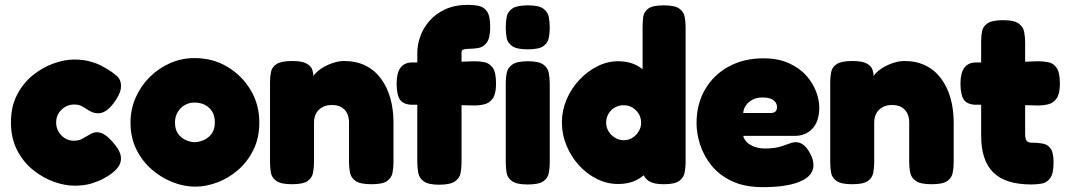

<svg xmlns="http://www.w3.org/2000/svg" viewBox="-20 -750 4391 790"><path d="M287 14Q246 14 200.5 -2.5Q155 -19 115 -51.5Q75 -84 50 -133Q25 -182 25 -247Q25 -311 50 -359.5Q75 -408 114.5 -440Q154 -472 199.5 -488.5Q245 -505 285 -505Q323 -505 351 -497Q379 -489 397 -479.5Q415 -470 423 -465Q443 -453 460.5 -437.5Q478 -422 478 -396Q478 -383 473 -369.5Q468 -356 457 -339Q421 -284 385 -284Q369 -284 357 -289.5Q345 -295 335 -302Q325 -309 313.5 -314.5Q302 -320 285 -320Q265 -320 248 -310Q231 -300 221 -283.5Q211 -267 211 -246Q211 -225 221 -208Q231 -191 247.5 -181Q264 -171 283 -171Q297 -171 306.5 -174Q316 -177 321 -180.5Q326 -184 327 -184Q341 -192 353.5 -199Q366 -206 379 -206Q396 -206 414 -193.5Q432 -181 454 -153Q475 -127 477.5 -104.5Q480 -82 466 -62.5Q452 -43 423 -25Q420 -23 402.5 -13.5Q385 -4 356 5Q327 14 287 14Z M783 18Q737 18 690 -0.5Q643 -19 603.5 -53.5Q564 -88 540.5 -136.5Q517 -185 517 -245Q517 -300 538 -348Q559 -396 595.5 -432.5Q632 -469 679.5 -490Q727 -511 781 -511Q855 -511 915 -475.5Q975 -440 1011 -380Q1047 -320 1047 -246Q1047 -183 1023 -134Q999 -85 960 -51Q921 -17 874.5 0.5Q828 18 783 18ZM781 -165Q796 -165 815.5 -172.5Q835 -180 849.5 -198Q864 -216 864 -247Q864 -272 853.5 -290Q843 -308 824 -318Q805 -328 780 -328Q758 -328 740 -317.5Q722 -307 711 -288.5Q700 -270 700 -246Q700 -216 714 -198Q728 -180 747 -172.5Q766 -165 781 -165Z M1181 8Q1136 8 1117 -5.5Q1098 -19 1094.5 -40Q1091 -61 1091 -83V-412Q1091 -434 1095 -454Q1099 -474 1118 -486.5Q1137 -499 1182 -499Q1223 -499 1241.5 -488.5Q1260 -478 1265 -463Q1270 -448 1269.5 -435.5Q1269 -423 1271 -420L1263 -414Q1262 -429 1274.5 -444Q1287 -459 1307.5 -471.5Q1328 -484 1351.5 -491.5Q1375 -499 1396 -499Q1446 -499 1484 -480Q1522 -461 1547.5 -426.5Q1573 -392 1586 -346Q1599 -300 1599 -246V-82Q1599 -60 1595 -39Q1591 -18 1572.5 -5Q1554 8 1508 8Q1462 8 1443 -5.5Q1424 -19 1420 -40Q1416 -61 1416 -83V-246Q1416 -269 1407.5 -285Q1399 -301 1383.5 -309.5Q1368 -318 1345 -318Q1323 -318 1306.5 -309Q1290 -300 1281 -284Q1272 -268 1272 -246V-82Q1272 -60 1268 -39Q1264 -18 1245.5 -5Q1227 8 1181 8Z M1787 10Q1743 10 1724 -3.5Q1705 -17 1701 -38.5Q1697 -60 1697 -82V-533Q1697 -565 1709 -599.5Q1721 -634 1746.5 -663.5Q1772 -693 1811.5 -711.5Q1851 -730 1906 -730Q1928 -730 1949 -726Q1970 -722 1983.5 -703.5Q1997 -685 1997 -639Q1997 -594 1983 -575Q1969 -556 1948 -552.5Q1927 -549 1905 -549Q1898 -549 1893 -548Q1888 -547 1885 -545.5Q1882 -544 1880.5 -541Q1879 -538 1879 -535V-80Q1879 -58 1875 -37.5Q1871 -17 1851.5 -3.5Q1832 10 1787 10ZM1676 -493H1793L1931 -498Q1953 -498 1973.5 -494Q1994 -490 2007.5 -471Q2021 -452 2021 -406Q2021 -364 2007.5 -345Q1994 -326 1973.5 -321Q1953 -316 1930 -316L1803 -319H1672Q1638 -321 1625 -341Q1612 -361 1612 -407Q1612 -450 1628 -471.5Q1644 -493 1676 -493Z M2151 9Q2106 9 2087 -4.5Q2068 -18 2064.5 -39Q2061 -60 2061 -82V-408Q2061 -430 2065 -450.5Q2069 -471 2088 -484.5Q2107 -498 2152 -498Q2197 -498 2215.5 -484.5Q2234 -471 2238 -450Q2242 -429 2242 -406V-81Q2242 -59 2238 -38Q2234 -17 2215.5 -4Q2197 9 2151 9ZM2151 -547Q2106 -547 2087 -560.5Q2068 -574 2064.5 -595Q2061 -616 2061 -638Q2061 -661 2065 -681.5Q2069 -702 2088 -715Q2107 -728 2152 -728Q2197 -728 2215.5 -714.5Q2234 -701 2238 -680Q2242 -659 2242 -637Q2242 -615 2238 -594Q2234 -573 2215.5 -560Q2197 -547 2151 -547Z M2523 7Q2478 7 2436.5 -13.5Q2395 -34 2362.5 -69.5Q2330 -105 2311 -151Q2292 -197 2292 -247Q2292 -295 2311 -340Q2330 -385 2363 -420.5Q2396 -456 2437.5 -477Q2479 -498 2523 -498Q2571 -498 2606 -477.5Q2641 -457 2664 -422Q2687 -387 2698.5 -342Q2710 -297 2711 -249Q2712 -200 2701 -154.5Q2690 -109 2667 -72.5Q2644 -36 2608.5 -14.5Q2573 7 2523 7ZM2547 -173Q2566 -173 2582 -183Q2598 -193 2608 -209.5Q2618 -226 2618 -245Q2618 -265 2608.5 -281Q2599 -297 2583 -307Q2567 -317 2546 -317Q2526 -317 2509.5 -307.5Q2493 -298 2483.5 -281.5Q2474 -265 2474 -245Q2474 -226 2484 -209.5Q2494 -193 2511 -183Q2528 -173 2547 -173ZM2711 8Q2671 8 2651 -4Q2631 -16 2624 -42V-637Q2624 -659 2626.5 -680Q2629 -701 2647 -714.5Q2665 -728 2710 -728Q2756 -728 2774.5 -715Q2793 -702 2797 -681.5Q2801 -661 2801 -638V-83Q2801 -61 2797 -40Q2793 -19 2774.5 -5.5Q2756 8 2711 8Z M3119 20Q3044 20 2992 -4.5Q2940 -29 2908 -68.5Q2876 -108 2861 -154Q2846 -200 2846 -243Q2846 -322 2881 -382Q2916 -442 2978 -476Q3040 -510 3120 -510Q3182 -510 3226 -490Q3270 -470 3297.5 -439Q3325 -408 3338 -373Q3351 -338 3351 -308Q3351 -251 3323 -221Q3295 -191 3251 -191H3038Q3042 -175 3054.5 -163.5Q3067 -152 3086 -145.5Q3105 -139 3127 -139Q3149 -139 3166 -141.5Q3183 -144 3195.5 -148Q3208 -152 3218.5 -156Q3229 -160 3237.5 -162.5Q3246 -165 3254 -165Q3272 -165 3287 -153Q3302 -141 3314 -117Q3321 -104 3324 -92.5Q3327 -81 3327 -71Q3327 -41 3302.5 -21Q3278 -1 3232 9.5Q3186 20 3119 20ZM3038 -285H3150Q3164 -285 3170.5 -291Q3177 -297 3177 -309Q3177 -322 3169.5 -331Q3162 -340 3149 -344.5Q3136 -349 3118 -349Q3094 -349 3076 -339.5Q3058 -330 3048.5 -315.5Q3039 -301 3038 -285Z M3486 8Q3441 8 3422 -5.5Q3403 -19 3399.5 -40Q3396 -61 3396 -83V-412Q3396 -434 3400 -454Q3404 -474 3423 -486.5Q3442 -499 3487 -499Q3528 -499 3546.5 -488.5Q3565 -478 3570 -463Q3575 -448 3574.5 -435.5Q3574 -423 3576 -420L3568 -414Q3567 -429 3579.5 -444Q3592 -459 3612.5 -471.5Q3633 -484 3656.5 -491.5Q3680 -499 3701 -499Q3751 -499 3789 -480Q3827 -461 3852.5 -426.5Q3878 -392 3891 -346Q3904 -300 3904 -246V-82Q3904 -60 3900 -39Q3896 -18 3877.5 -5Q3859 8 3813 8Q3767 8 3748 -5.5Q3729 -19 3725 -40Q3721 -61 3721 -83V-246Q3721 -269 3712.5 -285Q3704 -301 3688.5 -309.5Q3673 -318 3650 -318Q3628 -318 3611.5 -309Q3595 -300 3586 -284Q3577 -268 3577 -246V-82Q3577 -60 3573 -39Q3569 -18 3550.5 -5Q3532 8 3486 8Z M4224 9Q4171 9 4132 -3Q4093 -15 4067.5 -40Q4042 -65 4029.5 -103Q4017 -141 4017 -192V-580Q4017 -603 4021 -622.5Q4025 -642 4044 -654.5Q4063 -667 4108 -667Q4152 -667 4171 -653.5Q4190 -640 4194 -619Q4198 -598 4198 -576V-201Q4198 -190 4199.5 -182.5Q4201 -175 4204 -171Q4207 -167 4212 -165Q4217 -163 4225 -163Q4251 -163 4271.5 -159Q4292 -155 4303.5 -138Q4315 -121 4315 -81Q4315 -36 4301 -17Q4287 2 4266 5.5Q4245 9 4224 9ZM3996 -493H4113L4251 -498Q4273 -498 4293.5 -494Q4314 -490 4327.5 -471Q4341 -452 4341 -406Q4341 -364 4327.5 -345Q4314 -326 4293.5 -321Q4273 -316 4250 -316L4123 -319H3992Q3958 -321 3945 -341Q3932 -361 3932 -407Q3932 -450 3948 -471.5Q3964 -493 3996 -493Z"/></svg>

Font: Fredoka
Style: Bold
Weight: 700
Designer: Ben Nathan
Foundry: Milena B. Brandão, Ben Nathan
Version: Version 2.001